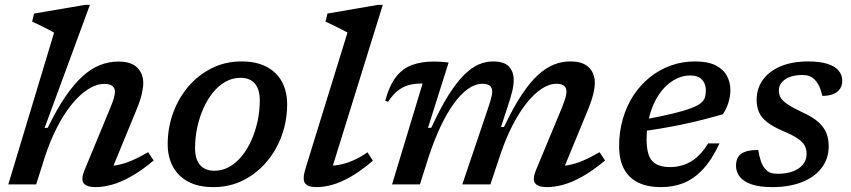

<svg xmlns="http://www.w3.org/2000/svg" viewBox="-20 -755 3482 786"><path d="M164 -113.5 128 0H14L201.5 -621.5Q192.5 -626.5 176.8 -634.8Q161 -643 143.5 -651.5Q126 -660 111.5 -666.5L119.5 -699.5L327.5 -735H348L162.5 -231L175.5 -232Q212 -307 247.2 -358.8Q282.5 -410.5 317.5 -442.2Q352.5 -474 389 -488.5Q425.5 -503 464.5 -503Q517.5 -503 542 -478Q566.5 -453 566.5 -415Q566.5 -395.5 560 -368.2Q553.5 -341 536 -299L430 -41.5L413 -75.5Q437 -74.5 463.2 -79.8Q489.5 -85 520 -98Q550.5 -111 586.5 -132L609 -98Q558 -55.5 515.2 -31.8Q472.5 -8 436.8 1.5Q401 11 371 11Q335.5 11 323 -4.5Q310.5 -20 325.5 -57L431.5 -313.5Q442.5 -340 446.5 -354.8Q450.5 -369.5 450.5 -379.5Q450.5 -394.5 440 -403Q429.5 -411.5 407 -411.5Q375 -411.5 341 -390Q307 -368.5 274.5 -328.8Q242 -289 213.8 -234.2Q185.5 -179.5 164 -113.5Z M968.5 -503.5Q1030.5 -503.5 1072.2 -481Q1114 -458.5 1134.8 -419.2Q1155.5 -380 1155.5 -328Q1155.5 -260.5 1133.2 -199.5Q1111 -138.5 1070.2 -91Q1029.5 -43.5 974.5 -16.2Q919.5 11 853.5 11Q791.5 11 750 -11.5Q708.5 -34 687.5 -73.5Q666.5 -113 666.5 -164.5Q666.5 -232 688.8 -293Q711 -354 751.8 -401.5Q792.5 -449 847.8 -476.2Q903 -503.5 968.5 -503.5ZM857.5 -56Q890.5 -56 919.2 -72.2Q948 -88.5 970.8 -117Q993.5 -145.5 1009.8 -182.2Q1026 -219 1034.8 -260.5Q1043.5 -302 1043.5 -344Q1043.5 -389.5 1023.2 -413Q1003 -436.5 964.5 -436.5Q931.5 -436.5 902.8 -420.2Q874 -404 851.2 -375.5Q828.5 -347 812.2 -310.2Q796 -273.5 787.2 -232Q778.5 -190.5 778.5 -148.5Q778.5 -103 799 -79.5Q819.5 -56 857.5 -56Z M1402.5 -621.5Q1393.5 -627 1377.8 -635Q1362 -643 1344.5 -651.5Q1327 -660 1312.5 -666.5L1320.5 -699.5L1526.5 -735H1547L1331.5 -41L1309.5 -77Q1335.5 -75 1363.8 -79.5Q1392 -84 1422.5 -96.8Q1453 -109.5 1484.5 -131.5L1506.5 -97Q1456.5 -54.5 1415 -31Q1373.5 -7.5 1339.2 1.8Q1305 11 1276.5 11Q1239.5 11 1228.2 -5.5Q1217 -22 1231.5 -68Z M2278 -41.5 2261 -75.5Q2285 -74.5 2311.2 -79.8Q2337.5 -85 2368 -98Q2398.5 -111 2434.5 -132L2457 -98Q2406 -55.5 2363.2 -31.8Q2320.5 -8 2284.8 1.5Q2249 11 2219 11Q2183.5 11 2171 -4.5Q2158.5 -20 2173.5 -57L2280.5 -314.5Q2291 -341 2295 -355.5Q2299 -370 2299 -379.5Q2299 -394.5 2289.8 -403.2Q2280.5 -412 2258 -412Q2228 -412 2196.8 -391.2Q2165.5 -370.5 2135.2 -332.2Q2105 -294 2077.8 -241Q2050.5 -188 2029 -124L1987.5 0H1872.5L1979 -315Q1985 -333 1988.5 -345Q1992 -357 1993.5 -365.5Q1995 -374 1995 -380.5Q1995 -395 1985.8 -403.5Q1976.5 -412 1954.5 -412Q1925.5 -412 1895.5 -390.8Q1865.5 -369.5 1837 -329.8Q1808.5 -290 1782.8 -235.2Q1757 -180.5 1735 -113.5L1699 0H1585L1710 -413Q1709 -413 1707.2 -413Q1705.5 -413 1704 -413Q1675 -413 1651.8 -406.2Q1628.5 -399.5 1608.2 -383.5Q1588 -367.5 1568.5 -338L1557 -342.5Q1574 -405.5 1601.5 -440.5Q1629 -475.5 1667.5 -489.2Q1706 -503 1754.5 -503Q1765.5 -503 1775.2 -502.5Q1785 -502 1795 -501.2Q1805 -500.5 1816.5 -499L1732 -231.5L1745.5 -232Q1783 -313 1816.2 -365.8Q1849.5 -418.5 1880 -448.5Q1910.5 -478.5 1939.5 -491Q1968.5 -503.5 1998 -503.5Q2044 -503.5 2063.5 -482.5Q2083 -461.5 2083 -427.5Q2083 -406 2076.8 -380.8Q2070.5 -355.5 2057.5 -316L2031 -235.5H2043.5Q2080.5 -313.5 2114.5 -365.2Q2148.5 -417 2181.5 -447.2Q2214.5 -477.5 2247.2 -490.5Q2280 -503.5 2314.5 -503.5Q2366.5 -503.5 2390.8 -479Q2415 -454.5 2415 -417Q2415 -397 2408.5 -369.5Q2402 -342 2384 -298.5Z M2805.5 -446Q2776.5 -446 2750 -433.2Q2723.5 -420.5 2701 -397.2Q2678.5 -374 2662 -341.5Q2645.5 -309 2636.2 -269.2Q2627 -229.5 2627 -185Q2627 -120.5 2650.2 -95.8Q2673.5 -71 2723 -71Q2753 -71 2780.5 -80.5Q2808 -90 2832.8 -111.5Q2857.5 -133 2879 -168H2925.5Q2894 -100.5 2857 -61.2Q2820 -22 2777.8 -5.5Q2735.5 11 2687 11Q2630 11 2591.8 -8Q2553.5 -27 2534 -64.5Q2514.5 -102 2514.5 -157Q2514.5 -216 2529.8 -268.5Q2545 -321 2573 -364Q2601 -407 2639.8 -438.2Q2678.5 -469.5 2725.5 -486.5Q2772.5 -503.5 2826 -503.5Q2878 -503.5 2909.5 -487.5Q2941 -471.5 2955.5 -445Q2970 -418.5 2970 -386Q2970 -360.5 2961.8 -334.5Q2953.5 -308.5 2939.5 -287.5Q2898.5 -275.5 2856.2 -264.8Q2814 -254 2771.5 -245.2Q2729 -236.5 2688 -229.5Q2647 -222.5 2608.5 -217.5L2611.5 -264.5Q2684.5 -278 2732 -289.5Q2779.5 -301 2807.5 -311.5Q2835.5 -322 2848.8 -332.8Q2862 -343.5 2865.8 -356.2Q2869.5 -369 2869.5 -384.5Q2869.5 -403.5 2862.2 -417.2Q2855 -431 2841 -438.5Q2827 -446 2805.5 -446Z M3084 -141Q3089 -112.5 3095 -95Q3101 -77.5 3111.5 -64.5Q3122 -52 3134.2 -47.8Q3146.5 -43.5 3164 -43.5Q3198 -43.5 3224.5 -53Q3251 -62.5 3266.5 -80.8Q3282 -99 3282 -125.5Q3282 -144 3274.2 -158.8Q3266.5 -173.5 3245.5 -188Q3224.5 -202.5 3183.5 -219.5Q3143 -237 3119.8 -255.5Q3096.5 -274 3087 -296Q3077.5 -318 3077.5 -346Q3077.5 -393 3103.2 -428.5Q3129 -464 3176.2 -483.8Q3223.5 -503.5 3289 -503.5Q3335 -503.5 3366 -494Q3397 -484.5 3412.5 -466.8Q3428 -449 3428 -424Q3428 -405.5 3419 -391.8Q3410 -378 3392 -370.2Q3374 -362.5 3346.5 -362.5Q3341 -386.5 3333.8 -401.8Q3326.5 -417 3316 -428Q3306 -439 3293.5 -443.5Q3281 -448 3264.5 -448Q3221.5 -448 3195 -430.5Q3168.5 -413 3168.5 -384Q3168.5 -368.5 3175.5 -355.8Q3182.5 -343 3203.5 -328.5Q3224.5 -314 3266.5 -294.5Q3309 -275 3331.8 -253.8Q3354.5 -232.5 3363.5 -208.8Q3372.5 -185 3372.5 -157Q3372.5 -105 3343.2 -67.2Q3314 -29.5 3262.2 -9.2Q3210.5 11 3142 11Q3088 11 3055.2 -0.8Q3022.5 -12.5 3007.8 -32.2Q2993 -52 2993 -76Q2993 -96.5 3001 -111Q3009 -125.5 3029 -133.2Q3049 -141 3084 -141Z"/></svg>

Font: Newsreader 9pt Medium
Style: Italic
Weight: 500
Italic angle: -17°
Designer: Hugues Gentile
Foundry: Production Type
Version: Version 1.003